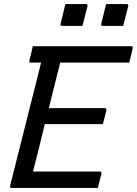

<svg xmlns="http://www.w3.org/2000/svg" viewBox="-20 -928 676 948"><path d="M38 0Q26 0 30 -11Q68 -163 106.5 -315Q145 -467 183 -619H133Q122 -619 125 -630Q130 -649 134 -665Q138 -681 142 -700H628Q638 -700 635 -689Q631 -670 627 -654Q623 -638 618 -619H277Q274 -604 270 -589Q266 -574 262 -558Q252 -517 241.5 -476Q231 -435 221 -394H497Q507 -394 505 -383Q502 -372 497.5 -352Q493 -332 488 -315H201Q187 -256 172.5 -197.5Q158 -139 143 -81H472Q483 -81 481 -70Q477 -57 472.5 -38Q468 -19 463 0ZM303 -908H403Q414 -908 412 -897L387 -800H287Q276 -800 279 -811ZM504 -908H604Q615 -908 613 -897L588 -800H488Q477 -800 480 -811Z"/></svg>

Font: Recursive Mn Lnr St
Style: Italic
Weight: 400
Italic angle: -15°
Monospace: yes
Version: Version 1.079;hotconv 1.0.112;makeotfexe 2.5.65598; ttfautoh